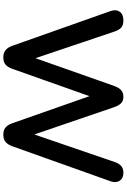

<svg xmlns="http://www.w3.org/2000/svg" viewBox="176 -929 761 1153"><g transform="rotate(90 556.5 -352.5)"><path d="M325 8Q298 8 281.5 -5Q265 -18 255 -46L46 -637Q35 -669 50.5 -691Q66 -713 103 -713Q130 -713 145 -700.5Q160 -688 169 -661L349 -127H309L497 -660Q507 -687 522 -700Q537 -713 561 -713Q585 -713 599 -700Q613 -687 623 -659L805 -127H770L953 -661Q962 -687 977 -700Q992 -713 1018 -713Q1050 -713 1065 -691Q1080 -669 1069 -637L858 -45Q848 -18 832 -5Q816 8 789 8Q762 8 746 -5Q730 -18 720 -46L546 -542H569L393 -45Q383 -18 367.5 -5Q352 8 325 8Z"/></g></svg>

Font: Nunito ExtraLight
Style: Bold
Weight: 700
Version: Version 3.602